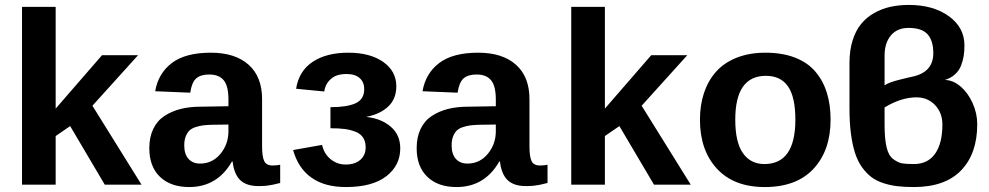

<svg xmlns="http://www.w3.org/2000/svg" viewBox="-20 -753 4035 783"><path d="M557.1 0H407.2L266.1 -238.8L207 -198.2V0H69.8V-725.1H207V-310.1L396 -527.8H543L356.9 -321.8Z M751.5 9.8Q675.8 9.8 632.3 -32Q588.9 -73.7 588.9 -148.9Q588.9 -193.8 605 -227.3Q621.1 -260.7 650.4 -280Q679.7 -299.3 716.3 -308.6Q752.9 -317.9 797.9 -317.9L911.6 -319.8V-347.2Q911.6 -402.8 892.1 -426Q872.6 -449.2 833.5 -449.2Q797.9 -449.2 779.8 -432.9Q761.7 -416.5 755.9 -375L612.8 -380.9Q625.5 -454.1 680.9 -496.1Q736.3 -538.1 839.8 -538.1Q939 -538.1 993.9 -489Q1048.8 -439.9 1048.8 -349.1V-155.8Q1048.8 -114.7 1057.4 -96.4Q1065.9 -78.1 1091.8 -78.1Q1107.9 -78.1 1122.6 -81.1V-6.8Q1119.6 -6.3 1112.1 -4.4Q1104.5 -2.4 1102.3 -2Q1100.1 -1.5 1093.8 0Q1087.4 1.5 1084.7 1.7Q1082 2 1076.4 2.9Q1070.8 3.9 1066.9 4.4Q1063 4.9 1057.4 5.1Q1051.8 5.4 1046.4 5.6Q1041 5.9 1034.7 5.9Q984.4 5.9 959.2 -19Q934.1 -43.9 928.7 -94.2H925.8Q866.2 9.8 751.5 9.8ZM911.6 -217.8V-245.1L840.8 -244.1Q819.8 -243.2 806.6 -241.5Q793.5 -239.7 777.6 -234.6Q761.7 -229.5 752.7 -220.9Q743.7 -212.4 737.5 -197Q731.4 -181.6 731.4 -160.2Q731.4 -124 748.8 -105Q766.1 -85.9 795.9 -85.9Q846.2 -85.9 878.9 -125.5Q911.6 -165 911.6 -217.8Z M1390.6 9.8Q1303.7 9.8 1249.8 -28.8Q1195.8 -67.4 1175.3 -141.1L1293.5 -162.1Q1301.8 -125 1328.6 -103.5Q1355.5 -82 1389.6 -82Q1427.7 -82 1449.5 -101.3Q1471.2 -120.6 1471.2 -151.9Q1471.2 -175.3 1461.2 -191.2Q1451.2 -207 1430.9 -215.3Q1410.6 -223.6 1386.5 -226.8Q1362.3 -230 1327.6 -230V-315.9Q1395.5 -315.9 1430.4 -332Q1465.3 -348.1 1465.3 -389.2Q1465.3 -418.5 1446.5 -434.8Q1427.7 -451.2 1392.6 -451.2Q1371.6 -451.2 1353.8 -445.3Q1335.9 -439.5 1321 -422.6Q1306.2 -405.8 1302.2 -379.9L1187.5 -391.1Q1199.2 -463.9 1255.4 -501Q1311.5 -538.1 1400.4 -538.1Q1489.3 -538.1 1542.7 -500.5Q1596.2 -462.9 1596.2 -400.9Q1596.2 -349.6 1563.2 -318.6Q1530.3 -287.6 1475.6 -276.9V-275.9Q1534.7 -269.5 1573.5 -236.3Q1612.3 -203.1 1612.3 -147.9Q1612.3 -78.1 1555.4 -34.2Q1498.5 9.8 1390.6 9.8Z M1841.8 9.8Q1766.1 9.8 1722.7 -32Q1679.2 -73.7 1679.2 -148.9Q1679.2 -193.8 1695.3 -227.3Q1711.4 -260.7 1740.7 -280Q1770 -299.3 1806.6 -308.6Q1843.3 -317.9 1888.2 -317.9L2002 -319.8V-347.2Q2002 -402.8 1982.4 -426Q1962.9 -449.2 1923.8 -449.2Q1888.2 -449.2 1870.1 -432.9Q1852.1 -416.5 1846.2 -375L1703.1 -380.9Q1715.8 -454.1 1771.2 -496.1Q1826.7 -538.1 1930.2 -538.1Q2029.3 -538.1 2084.2 -489Q2139.2 -439.9 2139.2 -349.1V-155.8Q2139.2 -114.7 2147.7 -96.4Q2156.2 -78.1 2182.1 -78.1Q2198.2 -78.1 2212.9 -81.1V-6.8Q2210 -6.3 2202.4 -4.4Q2194.8 -2.4 2192.6 -2Q2190.4 -1.5 2184.1 0Q2177.7 1.5 2175 1.7Q2172.4 2 2166.7 2.9Q2161.1 3.9 2157.2 4.4Q2153.3 4.9 2147.7 5.1Q2142.1 5.4 2136.7 5.6Q2131.3 5.9 2125 5.9Q2074.7 5.9 2049.6 -19Q2024.4 -43.9 2019 -94.2H2016.1Q1956.5 9.8 1841.8 9.8ZM2002 -217.8V-245.1L1931.2 -244.1Q1910.2 -243.2 1897 -241.5Q1883.8 -239.7 1867.9 -234.6Q1852.1 -229.5 1843 -220.9Q1834 -212.4 1827.9 -197Q1821.8 -181.6 1821.8 -160.2Q1821.8 -124 1839.1 -105Q1856.4 -85.9 1886.2 -85.9Q1936.5 -85.9 1969.2 -125.5Q2002 -165 2002 -217.8Z M2796.9 0H2647L2505.9 -238.8L2446.8 -198.2V0H2309.6V-725.1H2446.8V-310.1L2635.7 -527.8H2782.7L2596.7 -321.8Z M3367.2 -265.1Q3367.2 -140.1 3298.1 -65.2Q3229 9.8 3098.6 9.8Q2972.7 9.8 2903.6 -65.2Q2834.5 -140.1 2834.5 -265.1Q2834.5 -324.7 2851.1 -374.3Q2867.7 -423.8 2900.1 -460.4Q2932.6 -497.1 2984.1 -517.6Q3035.6 -538.1 3101.6 -538.1Q3170.9 -538.1 3222.7 -517.8Q3274.4 -497.6 3305.7 -460.4Q3336.9 -423.3 3352.1 -374.5Q3367.2 -325.7 3367.2 -265.1ZM3223.6 -265.1Q3223.6 -357.4 3193.6 -400.6Q3163.6 -443.8 3103.5 -443.8Q2978.5 -443.8 2978.5 -265.1Q2978.5 -172.9 3009.8 -128.4Q3041 -84 3097.2 -84Q3223.6 -84 3223.6 -265.1Z M3913.1 -567.9Q3913.1 -544.4 3910.2 -525.4Q3907.2 -506.3 3899.4 -485.8Q3891.6 -465.3 3874.8 -450Q3857.9 -434.6 3833 -426.8Q3865.7 -426.8 3896.5 -400.9Q3927.2 -375 3946.3 -333Q3965.3 -291 3965.3 -246.1Q3965.3 -126.5 3899.7 -58.3Q3834 9.8 3707 9.8Q3668.9 9.8 3639.6 6.3Q3610.4 2.9 3582 -6.3Q3553.7 -15.6 3533.2 -31.2Q3512.7 -46.9 3495.4 -71Q3478 -95.2 3467 -128.9Q3456.1 -162.6 3450.2 -208Q3444.3 -253.4 3444.3 -311V-497.1Q3444.3 -547.9 3457 -588.1Q3469.7 -628.4 3491.7 -655.3Q3513.7 -682.1 3544.7 -699.7Q3575.7 -717.3 3610.8 -725.1Q3646 -732.9 3687 -732.9Q3785.6 -732.9 3849.4 -687Q3913.1 -641.1 3913.1 -567.9ZM3587.4 -245.1Q3587.4 -187.5 3595.5 -152.8Q3603.5 -118.2 3623 -104Q3642.6 -89.8 3658.4 -86.9Q3674.3 -84 3707 -84Q3763.7 -84 3793.5 -126.2Q3823.2 -168.5 3823.2 -245.1Q3823.2 -292.5 3793.5 -324.2Q3763.7 -356 3717.3 -356Q3655.3 -356 3587.4 -314.9ZM3587.4 -404.8Q3591.8 -408.2 3598.1 -411.4Q3604.5 -414.6 3613 -417.5Q3621.6 -420.4 3628.7 -422.6Q3635.7 -424.8 3647.5 -427.7Q3659.2 -430.7 3665.3 -432.1Q3671.4 -433.6 3684.8 -436.8Q3698.2 -439.9 3703.1 -440.9Q3786.1 -459.5 3786.1 -536.1Q3786.1 -587.4 3762.7 -613.3Q3739.3 -639.2 3685.1 -639.2Q3638.7 -639.2 3613 -608.4Q3587.4 -577.6 3587.4 -525.9Z"/></svg>

Font: Libra Sans Modern
Style: Bold
Weight: 700
Foundry: Stefan Peev, Context Ltd
Version: Version 1.000